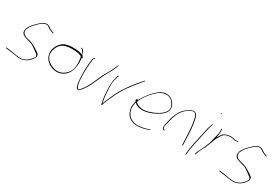

<svg xmlns="http://www.w3.org/2000/svg" viewBox="49 -1671 3840 2672"><g transform="rotate(30 1969.0 -334.5)"><path d="M44 -5C43 -4 43 2 46 5L59 8C86 11 117 16 146 19C182 23 219 32 254 36C337 40 393 10 436 -39C450 -55 469 -82 476 -102C479 -131 467 -146 446 -161L445 -162H444C437 -169 428 -175 415 -182C401 -189 388 -199 373 -208C344 -225 313 -240 279 -249L234 -259C209 -265 181 -280 168 -297C157 -311 150 -326 156 -354V-356L157 -357C161 -369 168 -384 177 -401V-402C187 -420 207 -443 240 -478C273 -512 300 -534 319 -544C344 -557 371 -566 395 -555L396 -554V-553L420 -538V-537L421 -536C437 -524 458 -515 484 -506L502 -499H503C506 -499 508 -498 510 -498C514 -506 512 -509 511 -509L490 -516H488C476 -521 466 -525 455 -530C434 -541 422 -554 403 -564C376 -576 350 -571 315 -554C298 -545 270 -522 234 -485C198 -448 175 -420 167 -405C156 -387 151 -371 146 -355C122 -251 242 -253 319 -222H321C361 -200 401 -169 434 -144C451 -135 460 -123 464 -103L466 -99L465 -98C431 -38 378 14 307 24C244 32 197 14 150 8C121 5 91 -1 65 -3L49 -5ZM145 -354H146ZM434 -145Z M630 -357C592 -287 598 -220 621 -175C639 -139 673 -105 712 -86C747 -68 799 -53 853 -63C927 -77 983 -126 1010 -203C1032 -260 1032 -324 1029 -370L1027 -401C1033 -406 1040 -413 1037 -416L1020 -432C1011 -464 993 -504 971 -518L960 -527C958 -529 958 -528 954 -525C948 -517 955 -516 961 -511C972 -505 981 -488 990 -476L1015 -443L972 -455C942 -464 908 -467 866 -467C816 -469 772 -463 732 -450C692 -437 653 -399 630 -357ZM617 -222C608 -306 655 -401 731 -426C766 -437 813 -445 857 -444L862 -443C922 -443 973 -438 1006 -412H1007L1009 -398C1017 -343 1028 -260 997 -193C965 -124 890 -62 793 -75C790 -75 788 -76 785 -77C714 -92 651 -135 627 -190C619 -205 619 -203 617 -222ZM961 -511Z M1158 -446C1156 -410 1150 -366 1147 -325C1144 -268 1144 -199 1149 -146C1151 -99 1156 -55 1169 -25C1177 1 1184 17 1213 3C1235 -7 1263 -43 1284 -77C1297 -95 1308 -114 1319 -135C1356 -207 1389 -291 1427 -366L1428 -368L1429 -369C1460 -422 1497 -485 1517 -542L1522 -556C1524 -561 1524 -562 1524 -563V-564C1523 -572 1521 -571 1520 -571C1518 -570 1515 -564 1513 -557L1507 -544C1503 -535 1496 -522 1489 -504C1471 -460 1442 -412 1417 -370C1358 -263 1318 -125 1239 -34C1232 -24 1217 -3 1198 -3H1194C1191 -15 1185 -14 1180 -31C1156 -84 1158 -169 1156 -240C1156 -293 1160 -347 1165 -398C1167 -422 1168 -438 1172 -457L1175 -472C1180 -476 1187 -477 1190 -479C1192 -486 1190 -494 1188 -494C1185 -493 1186 -493 1185 -490H1182C1167 -478 1161 -472 1158 -446ZM1239 -34V-35Z M1565 -360C1556 -302 1553 -253 1557 -204C1562 -133 1565 -55 1582 2C1585 19 1584 27 1585 28C1587 31 1600 18 1600 18L1601 14C1602 6 1605 -3 1610 -16C1625 -57 1641 -86 1659 -130C1727 -293 1834 -421 1932 -539L1933 -540L1947 -554C1950 -557 1950 -558 1947 -562C1947 -568 1946 -571 1945 -572C1944 -571 1941 -567 1938 -560L1926 -547C1841 -452 1751 -335 1686 -214C1663 -170 1640 -111 1619 -65V-63C1616 -57 1611 -50 1609 -44L1592 5L1577 -84C1575 -102 1573 -122 1572 -142C1568 -207 1556 -277 1575 -360C1578 -373 1582 -385 1586 -399L1591 -420C1597 -425 1597 -425 1597 -443H1596L1597 -448C1593 -445 1589 -441 1584 -436C1580 -413 1571 -385 1565 -360ZM1586 -399Z M1972 -281C1965 -271 1972 -258 1980 -248L1978 -239H1977C1960 -181 1962 -149 1973 -107C1996 -19 2070 45 2206 29C2247 24 2282 16 2310 6C2323 1 2337 -4 2350 -8C2351 -8 2354 -10 2356 -16V-17C2357 -18 2354 -16 2355 -17H2347L2308 -3C2281 7 2245 13 2206 18C2122 29 2058 4 2023 -37C1989 -78 1964 -136 1983 -217L1988 -240L2003 -227C2028 -209 2059 -197 2103 -194C2161 -190 2221 -209 2269 -229C2333 -257 2399 -293 2437 -348C2468 -401 2454 -453 2431 -487C2410 -517 2381 -544 2342 -555C2259 -576 2196 -534 2140 -480C2093 -435 2039 -364 2004 -299L1996 -286L1985 -291C1980 -293 1978 -292 1972 -283ZM1994 -256 2002 -271 2001 -268H2005L2006 -273H2002C2034 -348 2094 -423 2146 -473C2186 -511 2228 -542 2282 -548C2358 -557 2397 -518 2421 -480C2438 -454 2462 -408 2428 -354C2406 -320 2368 -293 2336 -275C2292 -249 2242 -229 2188 -215C2104 -193 2032 -220 1995 -255ZM2437 -347Z M2498 -202C2489 -161 2485 -125 2497 -113C2503 -105 2512 -102 2516 -102H2524C2528 -102 2529 -104 2530 -108C2531 -112 2530 -113 2526 -113H2517C2488 -124 2503 -173 2510 -202C2521 -248 2529 -289 2545 -332C2573 -418 2632 -487 2704 -519C2725 -530 2758 -545 2776 -521V-522C2788 -513 2795 -497 2801 -477C2808 -454 2814 -427 2818 -397C2831 -311 2834 -259 2838 -149L2842 -51C2842 -47 2843 -47 2845 -47C2848 -48 2854 -52 2854 -55L2850 -151C2847 -263 2844 -313 2830 -400C2822 -452 2812 -507 2785 -530C2760 -550 2738 -545 2700 -528C2664 -510 2630 -485 2602 -454C2560 -410 2533 -342 2512 -265ZM2704 -519Z M3088 -702C3087 -699 3090 -695 3095 -695C3100 -695 3101 -695 3102 -700C3103 -703 3099 -709 3096 -709C3092 -709 3089 -707 3088 -702ZM3022 -378 3023 -377 3006 -302C3000 -275 2993 -246 2987 -216L2967 -123C2959 -83 2948 -6 2945 25L2946 36C2950 41 2955 42 2957 33V23V22C2965 -71 2994 -196 3018 -302C3024 -329 3028 -353 3034 -377C3042 -422 3054 -470 3071 -508C3071 -509 3071 -510 3070 -513C3064 -525 3057 -499 3054 -492L3053 -490C3041 -458 3029 -419 3022 -378ZM3033 -376H3034ZM3070 -513Z M3059 -37C3058 -31 3060 -31 3061 -31C3067 -31 3069 -31 3071 -37L3076 -56C3092 -108 3123 -154 3144 -202C3157 -235 3173 -266 3182 -295C3189 -317 3197 -342 3207 -361L3222 -389L3240 -419C3259 -453 3289 -473 3325 -479L3340 -482C3361 -486 3383 -485 3401 -482C3422 -479 3436 -470 3451 -472H3452C3460 -472 3475 -474 3480 -475H3489C3491 -476 3494 -482 3494 -485C3494 -486 3494 -487 3491 -486H3483C3474 -484 3463 -484 3456 -482H3453C3447 -482 3443 -483 3439 -484L3423 -488C3416 -490 3413 -491 3406 -492L3385 -495C3367 -498 3344 -492 3323 -489L3303 -484L3280 -474C3259 -463 3248 -453 3233 -430L3204 -382L3211 -433C3216 -468 3218 -497 3212 -518V-519C3211 -525 3200 -519 3201 -515L3200 -513C3201 -508 3205 -501 3205 -488C3206 -460 3198 -426 3190 -392C3187 -378 3184 -366 3180 -353C3176 -334 3171 -319 3168 -304L3164 -286C3162 -277 3159 -268 3156 -260L3154 -253H3153C3138 -219 3125 -183 3108 -150C3093 -118 3072 -84 3064 -56ZM3155 -258H3156ZM3139 -186H3145L3146 -192H3140ZM3143 -199V-200ZM3180 -351H3181ZM3322 -489H3323Z M3470 -5C3469 -4 3469 2 3472 5L3485 8C3512 11 3543 16 3572 19C3608 23 3645 32 3680 36C3763 40 3819 10 3862 -39C3876 -55 3895 -82 3902 -102C3905 -131 3893 -146 3872 -161L3871 -162H3870C3863 -169 3854 -175 3841 -182C3827 -189 3814 -199 3799 -208C3770 -225 3739 -240 3705 -249L3660 -259C3635 -265 3607 -280 3594 -297C3583 -311 3576 -326 3582 -354V-356L3583 -357C3587 -369 3594 -384 3603 -401V-402C3613 -420 3633 -443 3666 -478C3699 -512 3726 -534 3745 -544C3770 -557 3797 -566 3821 -555L3822 -554V-553L3846 -538V-537L3847 -536C3863 -524 3884 -515 3910 -506L3928 -499H3929C3932 -499 3934 -498 3936 -498C3940 -506 3938 -509 3937 -509L3916 -516H3914C3902 -521 3892 -525 3881 -530C3860 -541 3848 -554 3829 -564C3802 -576 3776 -571 3741 -554C3724 -545 3696 -522 3660 -485C3624 -448 3601 -420 3593 -405C3582 -387 3577 -371 3572 -355C3548 -251 3668 -253 3745 -222H3747C3787 -200 3827 -169 3860 -144C3877 -135 3886 -123 3890 -103L3892 -99L3891 -98C3857 -38 3804 14 3733 24C3670 32 3623 14 3576 8C3547 5 3517 -1 3491 -3L3475 -5ZM3571 -354H3572ZM3860 -145Z"/></g></svg>

Font: Stray Cat
Style: HlObl
Weight: 100
Version: Version 1.0